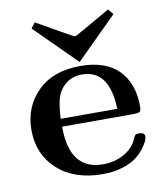

<svg xmlns="http://www.w3.org/2000/svg" viewBox="-77 -728 682 798"><g transform="rotate(-10 263.5 -329.0)"><path d="M32.2 -225.1Q32.2 -323.2 97.7 -388.2Q163.1 -453.1 278.8 -453.1Q381.8 -453.1 438 -398.9Q494.1 -342.8 494.1 -245.1Q494.1 -226.1 487.5 -221.9Q481 -217.8 461.9 -217.8H160.2Q160.2 -33.7 301.8 -34.2Q350.6 -34.2 389.9 -56.2Q429.2 -78.1 444.8 -113.8Q449.7 -127 453.9 -130.9Q458 -134.8 470.2 -134.8Q494.1 -134.8 494.1 -117.2Q494.1 -110.4 488.5 -97.7Q482.9 -85 468.5 -66.4Q454.1 -47.9 432.6 -32Q411.1 -16.1 374.5 -5.1Q337.9 5.9 293 5.9Q173.8 5.9 103 -58.6Q32.2 -123 32.2 -225.1ZM106.4 -641.1V-642.1L123 -664.1H124Q273.9 -578.1 278.3 -578.1H279.3Q284.2 -578.1 432.1 -664.1H433.1L451.2 -642.1V-641.1L279.3 -470.2H278.3ZM160.2 -251H398.9Q394 -417 278.8 -417Q217.8 -417 184.1 -365.2Q164.1 -334 160.2 -251Z"/></g></svg>

Font: CMU Serif
Style: Bold
Weight: 700
Version: Version 0.7.0